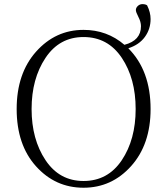

<svg xmlns="http://www.w3.org/2000/svg" viewBox="-20 -882 799 917"><path d="M378.9 -17.6Q495.1 -17.6 561.5 -116.7Q627.9 -215.8 627.9 -361.3Q627.9 -506.8 561.5 -606Q495.1 -705.1 378.9 -705.1Q263.7 -705.1 197.3 -605.5Q130.9 -505.9 130.9 -361.3Q130.9 -216.8 197.3 -117.2Q263.7 -17.6 378.9 -17.6ZM699.2 -791Q699.2 -743.2 671.9 -705.6Q644.5 -668 592.8 -651.4Q699.2 -544.9 699.2 -361.3Q699.2 -192.4 606.4 -88.9Q513.7 14.6 378.9 14.6Q244.1 14.6 151.9 -87.9Q59.6 -190.4 59.6 -361.3Q59.6 -531.2 152.3 -635.3Q245.1 -739.3 378.9 -739.3Q491.2 -739.3 574.2 -668Q653.3 -688.5 653.3 -756.8Q653.3 -777.3 641.1 -800.8Q628.9 -824.2 628.9 -834Q628.9 -844.7 638.2 -853.5Q647.5 -862.3 660.2 -862.3Q674.8 -862.3 682.6 -856.4Q699.2 -823.2 699.2 -791Z"/></svg>

Font: GenYoMin TW TTF ExtraLight
Style: Regular
Weight: 250
Version: Version 1.300